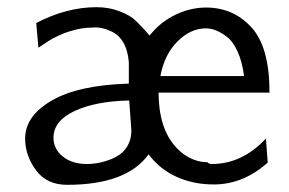

<svg xmlns="http://www.w3.org/2000/svg" viewBox="-20 -506 805 535"><path d="M50 -120Q50 -183 124.5 -226Q199 -269 339 -273V-333Q333 -401 287 -420Q260 -432 235 -429Q224 -429 213 -427.5Q202 -426 193.5 -424Q185 -422 175 -419Q165 -416 158.5 -413.5Q152 -411 143 -406.5Q134 -402 129.5 -400Q125 -398 116.5 -392.5Q108 -387 106 -385.5Q104 -384 96 -379Q88 -374 87 -373L81 -442Q166 -486 249 -486Q284 -486 313.5 -474.5Q343 -463 357.5 -449Q372 -435 384 -421.5Q396 -408 397 -407Q426 -444 468 -464.5Q510 -485 554 -485Q630 -485 680.5 -430Q731 -375 731 -248H422Q422 -129 491 -77Q523 -54 558 -54Q562 -49 570 -49Q655 -49 721 -120L726 -53Q659 7 578 8Q551 8 528 4Q442 -12 394 -76Q333 9 167 9Q110 9 80 -32Q50 -73 50 -120ZM129 -122Q129 -91 155 -70Q181 -49 222 -49Q257 -49 292 -63.5Q327 -78 339 -107Q346 -121 346 -143Q346 -147 343.5 -178.5Q341 -210 340 -226Q246 -224 187.5 -196.5Q129 -169 129 -122ZM427 -294H660Q655 -334 642 -362.5Q629 -391 611.5 -404Q594 -417 580 -422Q566 -427 554 -427Q511 -427 474.5 -390.5Q438 -354 427 -294Z"/></svg>

Font: Coval
Style: Light
Weight: 300
Foundry: Context Ltd
Version: Version 001.000